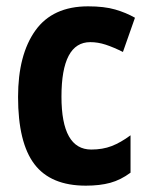

<svg xmlns="http://www.w3.org/2000/svg" viewBox="-20 -576 472 606"><path d="M251 10Q140 10 88.5 -58Q37 -126 37 -270Q37 -403 91.5 -479.5Q146 -556 258 -556Q309 -556 343.5 -546Q378 -536 406 -520L368 -412Q338 -427 313.5 -435Q289 -443 265 -443Q174 -443 174 -271Q174 -104 268 -104Q304 -104 332.5 -115Q361 -126 392 -149V-31Q361 -8 328 1Q295 10 251 10Z"/></svg>

Font: Noto Sans Malayalam Condensed
Style: Bold
Weight: 700
Width: 3
Designer: Jelle Bosma - Monotype Design Team
Foundry: Monotype Imaging Inc.
Version: Version 2.104; ttfautohint (v1.8.4.7-5d5b)